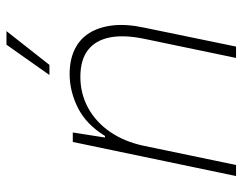

<svg xmlns="http://www.w3.org/2000/svg" viewBox="-100 -668 767 608"><g transform="rotate(-90 284.0 -363.5)"><path d="M31 0 139 -517H169L153 -415H158Q194 -474 246.5 -500.5Q299 -527 354 -527Q399 -527 432 -511Q465 -495 484 -464.5Q503 -434 508 -390.5Q513 -347 501 -291L441 0H405L465 -288Q479 -354 470 -399.5Q461 -445 430 -469Q399 -493 345 -493Q292 -493 247 -468.5Q202 -444 171 -399Q140 -354 127 -293L66 0ZM351 -591 447 -727H490L383 -591Z"/></g></svg>

Font: Mona Sans
Style: Italic
Weight: 200
Italic angle: -11.6951°
Designer: Deni Anggara
Foundry: GitHub
Version: Version 2.000